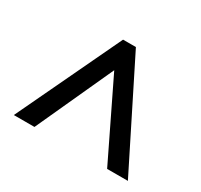

<svg xmlns="http://www.w3.org/2000/svg" viewBox="-99 -843 710 677"><g transform="rotate(30 256.5 -504.5)"><path d="M24.4 -293 225.1 -715.8H277.3L488.8 -293H404.3L252 -606.9L108.4 -293Z"/></g></svg>

Font: Open Sans SemiCondensed Medium
Style: Regular
Weight: 500
Width: 4
Designer: Monotype Design Team
Foundry: Monotype Imaging Inc.
Version: Version 3.000